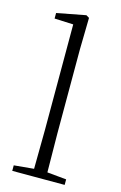

<svg xmlns="http://www.w3.org/2000/svg" viewBox="-122 -853 571 906"><g transform="rotate(15 163.0 -400.0)"><path d="M131 0H291V-27L197 -36L195 -226V-637L198 -791L183 -800L42 -773V-746L134 -742V-226L132 -36L35 -27V0Z"/></g></svg>

Font: Noto Serif CJK SC ExtraLight
Style: Regular
Weight: 200
Designer: Ryoko NISHIZUKA 西塚涼子 (kana & ideographs); Frank Grießhammer (Latin, Greek & Cyrillic); Wenlong ZHANG 张文龙 (bopomofo); San
Foundry: Adobe
Version: Version 2.001;hotconv 1.1.0;makeotfexe 2.6.0